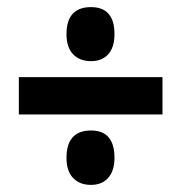

<svg xmlns="http://www.w3.org/2000/svg" viewBox="-20 -595 510 540"><path d="M236 -423Q204 -423 185.5 -442.5Q167 -462 167 -499Q167 -575 236 -575Q302 -575 302 -499Q302 -462 284.5 -442.5Q267 -423 236 -423ZM33 -273V-378H437V-273ZM236 -75Q204 -75 185.5 -94.5Q167 -114 167 -151Q167 -228 236 -228Q302 -228 302 -151Q302 -115 284.5 -95Q267 -75 236 -75Z"/></svg>

Font: Noto Sans Telugu ExtraCondensed
Style: Bold
Weight: 700
Width: 2
Designer: Jelle Bosma - Monotype Design Team
Foundry: Monotype Imaging Inc.
Version: Version 2.005; ttfautohint (v1.8.4.7-5d5b)